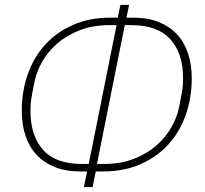

<svg xmlns="http://www.w3.org/2000/svg" viewBox="-20 -745 846 794"><path d="M340 -36H312Q252 -36 207 -54Q162 -72 131.5 -104.5Q101 -137 85.5 -183.5Q70 -230 70 -287Q70 -368 95 -438.5Q120 -509 167 -560.5Q214 -612 282 -642Q350 -672 436 -672H467L478 -725H514L503 -672H531Q591 -672 636 -654Q681 -636 711.5 -603.5Q742 -571 757.5 -524.5Q773 -478 773 -421Q773 -340 748 -269.5Q723 -199 676 -147.5Q629 -96 561 -66Q493 -36 407 -36H376L363 29H327ZM462 -641H433Q363 -641 308.5 -619.5Q254 -598 215.5 -564Q177 -530 153.5 -488Q130 -446 122 -404L113 -357Q108 -331 107 -316.5Q106 -302 106 -285Q106 -184 158 -125.5Q210 -67 318 -67H347ZM410 -67Q480 -67 534.5 -88.5Q589 -110 627.5 -144Q666 -178 689.5 -220Q713 -262 721 -304L730 -351Q735 -377 736 -391.5Q737 -406 737 -423Q737 -524 684.5 -582.5Q632 -641 524 -641H496L381 -67Z"/></svg>

Font: IBM Plex Sans ExtLt
Style: Italic
Weight: 200
Italic angle: -11°
Designer: Mike Abbink, Paul van der Laan, Pieter van Rosmalen
Foundry: Bold Monday
Version: Version 3.005